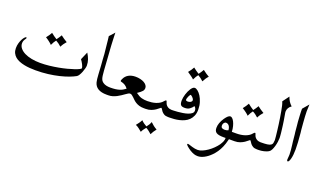

<svg xmlns="http://www.w3.org/2000/svg" viewBox="-88 -1261 3437 2048"><g transform="rotate(20 1631.0 -237.0)"><path d="M731.9 -402.8Q752.4 -370.6 763.9 -338.1Q775.4 -305.7 775.4 -269.5Q775.4 -257.8 770 -237.1Q764.6 -216.3 756.1 -194.3Q747.6 -172.4 736.3 -154.1Q725.1 -135.7 713.4 -129.4Q684.1 -112.8 639.6 -96.2Q595.2 -79.6 539.3 -66.2Q483.4 -52.7 417 -44.4Q350.6 -36.1 276.4 -36.1Q244.1 -36.1 210.9 -38.6Q177.7 -41 147 -47.4Q116.2 -53.7 89.4 -64.5Q62.5 -75.2 42.7 -92Q22.9 -108.9 11.5 -132.3Q0 -155.8 0 -187Q0 -217.8 7.8 -244.6Q15.6 -271.5 26.1 -291.3Q36.6 -311 47.4 -322.3Q58.1 -333.5 64 -333.5Q70.3 -333.5 70.3 -326.7Q70.3 -322.8 67.4 -318.4Q54.7 -301.3 49.3 -288.1Q43.9 -274.9 43.9 -259.3Q43.9 -228.5 63.7 -203.9Q83.5 -179.2 117.7 -162.1Q151.9 -145 198 -136Q244.1 -127 296.4 -127Q347.2 -127 399.4 -132.8Q451.7 -138.7 500.5 -147.7Q549.3 -156.7 592 -168Q634.8 -179.2 666.7 -190.2Q698.7 -201.2 717 -210.7Q735.4 -220.2 735.4 -225.6Q735.4 -233.9 731.7 -244.9Q728 -255.9 721.9 -267.8Q715.8 -279.8 708.3 -291.7Q700.7 -303.7 693.4 -313.5ZM307.6 -472.2Q324.2 -458 339.8 -447.3Q355.5 -436.5 374.5 -424.3Q396.5 -453.1 411.1 -478.5L413.1 -482.9Q430.7 -468.8 448.7 -456.8Q466.8 -444.8 487.8 -432.1Q475.1 -418.5 463.1 -401.6Q451.2 -384.8 440.4 -363.3Q425.3 -377.4 409.4 -389.2Q393.6 -400.9 376.5 -409.7Q358.4 -388.7 338.9 -346.7Q334 -352.5 325 -360.4Q315.9 -368.2 305.2 -376.5Q294.4 -384.8 283.2 -392.6Q272 -400.4 262.7 -405.8Q276.9 -422.9 288.1 -439.7Q299.3 -456.5 307.6 -472.2Z M887.7 -646 940.9 -705.6Q940.9 -690.9 941.9 -669.7Q942.9 -648.4 943.8 -620.6L946.3 -564.9Q947.8 -534.2 949.5 -516.1Q951.2 -498 951.2 -492.7L965.3 -283.7Q967.8 -252 970.5 -230.7Q973.1 -209.5 977.8 -195.6Q982.4 -181.6 989.5 -172.6Q996.6 -163.6 1007.3 -156.2Q1022.5 -145.5 1043.5 -140.6Q1064.5 -135.7 1087.9 -135.7H1092.8Q1096.7 -135.7 1099.4 -132.1Q1102.1 -128.4 1103.8 -122.6Q1105.5 -116.7 1106.4 -109.1Q1107.4 -101.6 1107.4 -93.8Q1107.4 -77.6 1103.8 -64.5Q1100.1 -51.3 1092.8 -51.3H1078.1Q955.6 -51.3 933.6 -139.2Q926.8 -165.5 923.3 -226.1L917.5 -322.3L912.6 -385.3Q910.2 -415 909.7 -431.4Q909.2 -447.8 908.7 -450.2L896.5 -567.4Q895.5 -579.6 893.3 -598.9Q891.1 -618.2 887.7 -646Z M1257.8 -184.1Q1243.2 -204.6 1224.1 -216.8Q1205.1 -229 1174.3 -235.8Q1170.4 -239.7 1170.4 -243.7Q1170.4 -247.1 1172.4 -252.2Q1174.3 -257.3 1177.7 -264.2Q1192.9 -299.3 1225.8 -318.4Q1258.8 -337.4 1305.7 -337.4Q1334 -337.4 1359.1 -331.5Q1384.3 -325.7 1403.1 -315.2Q1421.9 -304.7 1432.9 -290Q1443.8 -275.4 1443.8 -257.8Q1443.8 -248.5 1440.9 -240Q1438 -231.4 1430.4 -222.4Q1422.9 -213.4 1409.9 -203.1Q1397 -192.9 1377.4 -179.7Q1396 -166 1412.1 -157.2Q1428.2 -148.4 1443.8 -143.8Q1459.5 -139.2 1476.1 -137.5Q1492.7 -135.7 1512.7 -135.7H1517.6Q1524.9 -135.7 1528.6 -122.6Q1532.2 -109.4 1532.2 -93.5Q1532.2 -77.6 1528.6 -64.5Q1524.9 -51.3 1517.6 -51.3H1502.9Q1471.7 -51.3 1448.5 -58.3Q1425.3 -65.4 1408 -76.2Q1390.6 -86.9 1377.7 -99.6Q1364.7 -112.3 1353.8 -123Q1342.8 -133.8 1332.5 -140.9Q1322.3 -147.9 1310.5 -147.9Q1302.7 -147.9 1290.8 -140.9Q1278.8 -133.8 1263.7 -123Q1248.5 -112.3 1230 -99.6Q1211.4 -86.9 1190.4 -76.2Q1169.4 -65.4 1146.2 -58.3Q1123 -51.3 1097.7 -51.3H1083Q1075.7 -51.3 1072 -64.5Q1068.4 -77.6 1068.4 -93.5Q1068.4 -109.4 1072 -122.6Q1075.7 -135.7 1083 -135.7H1087.9Q1122.6 -135.7 1147.5 -138.9Q1172.4 -142.1 1191.9 -148.2Q1211.4 -154.3 1227.1 -163.3Q1242.7 -172.4 1257.8 -184.1Z M1631.8 58.6Q1648.9 75.7 1667.2 89.8Q1685.5 104 1707.5 116.2Q1693.4 133.3 1682.9 149.7Q1672.4 166 1663.6 184.6Q1647.9 170.4 1631.6 157.7Q1615.2 145 1597.7 136.2Q1585.9 150.4 1575.2 165Q1564.5 179.7 1557.6 196.3Q1540.5 182.1 1522.7 168Q1504.9 153.8 1482.9 144.5Q1496.6 127.9 1509 110.6Q1521.5 93.3 1530.8 74.2Q1543 87.9 1559.3 99.9Q1575.7 111.8 1594.2 121.6Q1606.4 107.4 1616 91.6Q1625.5 75.7 1631.8 58.6ZM1507.8 -51.3Q1500.5 -51.3 1496.8 -64.5Q1493.2 -77.6 1493.2 -93.5Q1493.2 -109.4 1496.8 -122.6Q1500.5 -135.7 1507.8 -135.7H1512.7Q1535.6 -135.7 1559.6 -138.9Q1583.5 -142.1 1605.5 -149.2Q1627.4 -156.2 1646.5 -167.7Q1665.5 -179.2 1678.7 -195.8Q1690.9 -210.9 1697.3 -210.9Q1701.7 -210.9 1704.1 -206.3Q1706.5 -201.7 1710.4 -188.5Q1714.8 -174.8 1722.9 -164.8Q1731 -154.8 1741.5 -148.2Q1752 -141.6 1763.7 -138.7Q1775.4 -135.7 1786.1 -135.7H1791Q1798.3 -135.7 1802 -122.6Q1805.7 -109.4 1805.7 -93.5Q1805.7 -77.6 1802 -64.5Q1798.3 -51.3 1791 -51.3H1776.4Q1747.1 -51.3 1729.7 -61.8Q1712.4 -72.3 1702.1 -85.2Q1691.9 -98.1 1686.3 -108.6Q1680.7 -119.1 1675.3 -119.1Q1671.9 -119.1 1660.4 -108.6Q1648.9 -98.1 1629.9 -85.2Q1610.8 -72.3 1584 -61.8Q1557.1 -51.3 1522.5 -51.3Z M1858.4 -643.1Q1875 -629.4 1890.4 -618.9Q1905.8 -608.4 1925.3 -595.7Q1936.5 -610.4 1945.8 -624.5Q1955.1 -638.7 1963.9 -654.3Q1986.3 -636.2 2003.2 -625.2Q2020 -614.3 2038.1 -604Q2011.7 -576.2 1990.7 -534.2Q1975.6 -548.3 1960 -560.3Q1944.3 -572.3 1927.2 -581.5Q1918.5 -570.8 1908.9 -555.2Q1899.4 -539.6 1889.6 -518.6Q1885.3 -523.9 1878.9 -529.5Q1872.6 -535.2 1863.3 -541.7Q1854 -548.3 1841.8 -556.9Q1829.6 -565.4 1813 -576.7Q1842.8 -612.3 1858.4 -643.1ZM1963.4 -308.1Q1963.4 -316.9 1958 -325.4Q1952.6 -334 1945.6 -340.8Q1938.5 -347.7 1932.1 -352.1Q1925.8 -356.4 1923.8 -356.4Q1920.9 -356.4 1915.8 -349.4Q1910.6 -342.3 1906 -332.3Q1901.4 -322.3 1897.7 -311Q1894 -299.8 1894 -291Q1894 -284.7 1900.9 -281.5Q1907.7 -278.3 1917.5 -278.3Q1924.8 -278.3 1933.1 -280.3Q1941.4 -282.2 1948 -285.9Q1954.6 -289.6 1959 -295.2Q1963.4 -300.8 1963.4 -308.1ZM1786.1 -135.7Q1790.5 -135.7 1809.8 -136.2Q1829.1 -136.7 1855.5 -138.9Q1881.8 -141.1 1911.4 -145.8Q1940.9 -150.4 1965.6 -158.7Q1990.2 -167 2006.6 -179.9Q2022.9 -192.9 2022.9 -211.4Q2022.9 -230 2016.4 -240.5Q2009.8 -251 2002 -257.3Q1986.3 -233.9 1964.6 -218.8Q1942.9 -203.6 1910.6 -203.6Q1894.5 -203.6 1883.5 -206.3Q1872.6 -209 1865.7 -216.3Q1858.9 -223.6 1856 -235.8Q1853 -248 1853 -267.1Q1853 -282.2 1856.4 -301Q1859.9 -319.8 1865.7 -339.1Q1871.6 -358.4 1879.9 -376.7Q1888.2 -395 1897.7 -409.4Q1907.2 -423.8 1917.7 -432.6Q1928.2 -441.4 1939 -441.4Q1954.6 -441.4 1974.4 -425.8Q1994.1 -410.2 2011.5 -382.8Q2028.8 -355.5 2040.8 -317.6Q2052.7 -279.8 2052.7 -235.4Q2052.7 -193.8 2039.8 -164.1Q2026.9 -134.3 2005.6 -113.8Q1984.4 -93.3 1957.3 -81.1Q1930.2 -68.8 1901.6 -62.3Q1873 -55.7 1845.5 -53.5Q1817.9 -51.3 1795.9 -51.3H1781.2Q1773.9 -51.3 1770.3 -64.5Q1766.6 -77.6 1766.6 -93.5Q1766.6 -109.4 1770.3 -122.6Q1773.9 -135.7 1781.2 -135.7Z M2430.7 -138.7Q2429.2 -156.2 2424.6 -169.2Q2419.9 -182.1 2413.1 -190.2Q2406.2 -198.2 2397.7 -202.1Q2389.2 -206.1 2380.4 -206.1Q2366.7 -206.1 2356.9 -193.4Q2347.2 -180.7 2347.2 -162.6Q2347.2 -129.9 2390.1 -129.9Q2411.6 -129.9 2430.7 -138.7ZM2468.3 -51.3Q2460.9 -21 2453.4 2.4Q2445.8 25.9 2438 43Q2422.9 77.6 2403.6 106Q2384.3 134.3 2360.8 157.7Q2326.2 192.9 2288.1 212.9Q2250 232.9 2216.3 232.9Q2204.1 232.9 2193.1 231.2Q2182.1 229.5 2171.4 225.8Q2160.6 222.2 2148.9 216.3Q2137.2 210.4 2123.5 202.1Q2111.8 194.3 2101.6 186.5Q2091.3 178.7 2083.7 171.9Q2076.2 165 2071.8 159.7Q2067.4 154.3 2067.4 151.4Q2067.4 148.4 2069.8 146.5Q2072.3 144.5 2075.7 144.5Q2081.5 144.5 2090.3 147.9L2129.9 160.2Q2146 165 2161.6 167.7Q2177.2 170.4 2192.4 170.4Q2216.3 170.4 2244.9 158.2Q2273.4 146 2302 126.2Q2330.6 106.4 2356 81.5Q2381.3 56.6 2398.9 31.7Q2415.5 6.3 2422.9 -12Q2430.2 -30.3 2430.2 -49.3V-51.8L2407.7 -51.3Q2377 -51.3 2356.2 -55.2Q2335.4 -59.1 2323.2 -67.6Q2311 -76.2 2305.9 -89.1Q2300.8 -102.1 2300.8 -120.1Q2300.8 -174.8 2342.8 -236.8Q2359.9 -261.2 2374 -273.4Q2388.2 -285.6 2401.4 -285.6Q2411.1 -285.6 2422.6 -275.1Q2434.1 -264.6 2444.1 -245.1Q2454.1 -225.6 2461.4 -197.8Q2468.8 -169.9 2470.2 -135.7H2526.4Q2533.7 -135.7 2537.4 -122.6Q2541 -109.4 2541 -93.5Q2541 -77.6 2537.4 -64.5Q2533.7 -51.3 2526.4 -51.3Z M2538.6 -480Q2555.2 -465.8 2570.8 -455.1Q2586.4 -444.3 2605 -432.1Q2616.2 -446.3 2625.5 -459.7Q2634.8 -473.1 2642.1 -485.8L2644 -490.7Q2661.1 -476.6 2679.4 -464.6Q2697.8 -452.6 2718.3 -439.9Q2705.6 -426.3 2693.8 -409.4Q2682.1 -392.6 2671.4 -371.1Q2656.2 -385.3 2640.4 -397Q2624.5 -408.7 2606.9 -417.5Q2589.8 -397 2569.8 -354.5Q2564.9 -360.4 2555.9 -368.2Q2546.9 -376 2535.9 -384.3Q2524.9 -392.6 2513.7 -400.1Q2502.4 -407.7 2493.2 -413.1Q2507.3 -430.7 2518.8 -447.5Q2530.3 -464.4 2538.6 -480ZM2516.6 -51.3Q2509.3 -51.3 2505.6 -64.5Q2502 -77.6 2502 -93.5Q2502 -109.4 2505.6 -122.6Q2509.3 -135.7 2516.6 -135.7H2521.5Q2544.4 -135.7 2568.4 -138.9Q2592.3 -142.1 2614.3 -149.2Q2636.2 -156.2 2655.3 -167.7Q2674.3 -179.2 2687.5 -195.8Q2699.7 -210.9 2706.1 -210.9Q2710.4 -210.9 2712.9 -206.3Q2715.3 -201.7 2719.2 -188.5Q2723.6 -174.8 2731.7 -164.8Q2739.7 -154.8 2750.2 -148.2Q2760.7 -141.6 2772.5 -138.7Q2784.2 -135.7 2794.9 -135.7H2799.8Q2807.1 -135.7 2810.8 -122.6Q2814.5 -109.4 2814.5 -93.5Q2814.5 -77.6 2810.8 -64.5Q2807.1 -51.3 2799.8 -51.3H2785.2Q2755.9 -51.3 2738.5 -61.8Q2721.2 -72.3 2710.9 -85.2Q2700.7 -98.1 2695.1 -108.6Q2689.5 -119.1 2684.1 -119.1Q2680.7 -119.1 2669.2 -108.6Q2657.7 -98.1 2638.7 -85.2Q2619.6 -72.3 2592.8 -61.8Q2565.9 -51.3 2531.2 -51.3Z M2977.1 -608.4Q2956.5 -595.2 2945.6 -576.2Q2934.6 -557.1 2934.6 -533.7Q2934.6 -528.3 2936 -520Q2937.5 -511.7 2939.5 -500Q2946.3 -462.4 2950.4 -435.1Q2954.6 -407.7 2957.5 -386Q2960.4 -364.3 2962.6 -345.2Q2964.8 -326.2 2967.3 -305.7Q2967.8 -302.2 2968.5 -293.5Q2969.2 -284.7 2970 -275.4Q2970.7 -266.1 2971.2 -258.3Q2971.7 -250.5 2971.7 -248Q2971.7 -229.5 2968 -203.6Q2964.4 -177.7 2957.3 -152.8Q2950.2 -127.9 2939.9 -107.4Q2929.7 -86.9 2916.5 -79.6Q2905.8 -72.3 2891.6 -67.1Q2877.4 -62 2862.5 -58.3Q2847.7 -54.7 2832.5 -53Q2817.4 -51.3 2804.7 -51.3H2790Q2782.7 -51.3 2779.1 -64.5Q2775.4 -77.6 2775.4 -93.5Q2775.4 -109.4 2779.1 -122.6Q2782.7 -135.7 2790 -135.7H2794.9Q2843.3 -135.7 2870.4 -139.4Q2897.5 -143.1 2910.9 -151.9Q2924.3 -160.6 2927.5 -174.8Q2930.7 -189 2931.6 -209.5Q2931.2 -224.1 2928.2 -251Q2925.3 -277.8 2921.4 -311.3Q2917.5 -344.7 2912.4 -382.6Q2907.2 -420.4 2901.4 -456.8Q2895.5 -493.2 2889.6 -525.6Q2883.8 -558.1 2878.4 -581.1Q2876 -590.8 2872.8 -601.8Q2869.6 -612.8 2864.3 -625.5L2918.9 -699.2Q2937 -644 2977.1 -608.4Z M3089.4 -623.5 3148.4 -692.9Q3145.5 -654.8 3145.5 -614.7Q3146 -589.8 3147.5 -558.8Q3148.9 -527.8 3152.3 -489.7L3158.7 -412.6L3163.1 -376Q3168.5 -318.4 3171.1 -272.5Q3173.8 -226.6 3173.8 -191.4Q3173.8 -159.2 3170.9 -132.1Q3168 -105 3162.8 -85.2Q3157.7 -65.4 3151.1 -54.2Q3144.5 -43 3137.2 -43Q3133.3 -43 3130.4 -47.9Q3127.4 -52.7 3127.4 -60.1Q3127.4 -62 3128.2 -71Q3128.9 -80.1 3129.6 -90.3Q3130.4 -100.6 3130.9 -109.1Q3131.3 -117.7 3131.3 -118.7Q3131.3 -140.6 3128.7 -167.7Q3126 -194.8 3122.1 -228L3117.2 -265.1Q3116.2 -271 3116 -280Q3115.7 -289.1 3113.8 -301.8L3109.9 -341.3Q3107.9 -352.5 3106.7 -364Q3105.5 -375.5 3104.5 -388.2L3100.1 -436.5Q3098.1 -452.1 3097.4 -462.6Q3096.7 -473.1 3095.7 -479.5L3091.3 -552.2Q3089.8 -579.6 3089.8 -586.4L3089.4 -609.4Z"/></g></svg>

Font: HM XNiloofar
Style: Regular
Weight: 400
Designer: Hossein Movahhedian
Version: Version 2.8, 2015